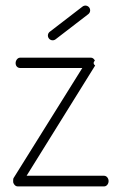

<svg xmlns="http://www.w3.org/2000/svg" viewBox="-20 -666 419 686"><path d="M178.5 -525.5 295.5 -615.5C302.9 -621.2 304.3 -631.9 298.6 -639.4C292.9 -646.8 282.2 -648.2 274.8 -642.5L157.8 -552.5C150.3 -546.8 148.9 -536.1 154.7 -528.6C160.4 -521.2 171.1 -519.8 178.5 -525.5ZM52 -460C46 -460 41 -456 38 -450C35 -444 35 -437 38 -431C41 -426 46 -423 52 -423H274L28 -29C27 -26 27 -22 27 -19C27 -16 27 -13 29 -10C32 -4 37 0 43 0H352C361 0 368 -9 368 -19C368 -29 361 -38 352 -38H75L320 -432C313 -437 313 -444 319 -449C317 -455 311 -460 305 -460Z"/></svg>

Font: LetsTrace
Style: basic
Weight: 500
Version: Version 002.000